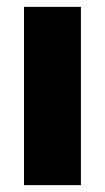

<svg xmlns="http://www.w3.org/2000/svg" viewBox="-20 -540 306 560"><path d="M216 0H50V-520H216Z"/></svg>

Font: Akshar
Style: Bold
Weight: 700
Designer: Tall Chai
Foundry: Tall Chai
Version: Version 1.000